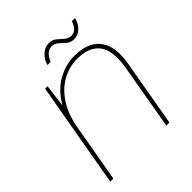

<svg xmlns="http://www.w3.org/2000/svg" viewBox="-182 -763 879 879"><g transform="rotate(-45 257.5 -324.0)"><path d="M26 0 116 -512H132L118 -402Q156 -466 208.5 -495Q261 -524 318 -524Q371 -524 408.5 -503.5Q446 -483 462 -438.5Q478 -394 465 -321L409 0H389L444 -316Q461 -413 428.5 -459Q396 -505 316 -505Q264 -505 218.5 -479.5Q173 -454 141 -405Q109 -356 96 -285L46 0ZM200 -581Q208 -610 229 -629Q250 -648 275 -648Q297 -648 312 -635.5Q327 -623 341 -610.5Q355 -598 372 -598Q389 -598 401.5 -610Q414 -622 421 -644H441Q436 -617 416.5 -597.5Q397 -578 371 -578Q349 -578 334.5 -590.5Q320 -603 306.5 -615.5Q293 -628 274 -628Q257 -628 243.5 -616Q230 -604 221 -581Z"/></g></svg>

Font: DM Sans 12pt Thin
Style: Italic
Weight: 250
Italic angle: -10°
Version: Version 4.004;gftools[0.9.30]